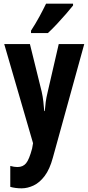

<svg xmlns="http://www.w3.org/2000/svg" viewBox="-20 -786 482 1046"><path d="M3 -546H143L207 -287Q213 -260 216 -234Q219 -208 221 -181H224Q226 -207 229 -230Q232 -253 240 -286L300 -546H439L268 73Q251 136 223.5 172.5Q196 209 163 224.5Q130 240 98 240Q81 240 65.5 238Q50 236 36 232V118Q57 124 75 124Q105 124 122 103.5Q139 83 155 23L160 -6ZM378 -756Q364 -738 340.5 -711Q317 -684 290.5 -655.5Q264 -627 241 -606H149V-619Q175 -659 195 -696Q215 -733 231 -766H378Z"/></svg>

Font: Noto Sans Telugu ExtraCondensed
Style: Bold
Weight: 700
Width: 2
Designer: Jelle Bosma - Monotype Design Team
Foundry: Monotype Imaging Inc.
Version: Version 2.005; ttfautohint (v1.8.4.7-5d5b)